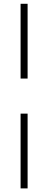

<svg xmlns="http://www.w3.org/2000/svg" viewBox="-20 -788 261 1040"><path d="M129.5 -362.5H91.5V-767.5H129.5ZM91.5 232.5V-172.5H129.5V232.5Z"/></svg>

Font: Newsreader 72pt Medium
Style: Regular
Weight: 500
Designer: Hugues Gentile
Foundry: Production Type
Version: Version 1.003; ttfautohint (v1.8.3)